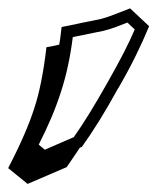

<svg xmlns="http://www.w3.org/2000/svg" viewBox="-91 -195 386 463"><path d="M-71.3 210.4Q-48.3 166 -33 130.6Q-17.6 95.2 -8.3 65.9Q10.3 10.3 21 -81.1Q27.3 -82 35.4 -83.7Q43.5 -85.4 51.8 -87.4Q53.7 -97.2 54.9 -107.9Q56.2 -118.7 57.6 -129.9Q64.9 -131.3 75 -133.3Q85 -135.3 95 -137.5Q105 -139.6 113.5 -141.4Q122.1 -143.1 127 -144Q132.8 -145.5 137.7 -146.2Q142.6 -147 146 -147.9Q149.9 -148.9 152.8 -149.4Q164.1 -152.3 181.6 -158.9Q199.2 -165.5 222.7 -174.8L268.6 -131.8Q254.4 -97.2 236.1 -60.1Q217.8 -22.9 194.3 17.6V17.1Q169.9 61.5 148.2 96.4Q126.5 131.3 106.4 159.2L101.6 161.1Q93.3 173.8 85.2 185.5Q77.1 197.3 69.8 208L-24.4 248.5ZM17.1 166 86.9 135.7Q105 110.4 125.2 77.4Q145.5 44.4 168.9 2.9Q192.4 -38.6 208.3 -69.6Q224.1 -100.6 233.9 -124L216.3 -140.6Q200.7 -134.3 187.7 -129.6Q174.8 -125 164.1 -122.1Q161.6 -121.1 141.6 -117.2Q121.6 -113.3 84.5 -105.5Q75.7 -34.2 56.2 25.9Q46.4 56.6 33 88.4Q19.5 120.1 2.4 153.8Z"/></svg>

Font: XB Kayhan Sayeh
Style: Regular
Weight: 700
Designer: Behnam
Foundry: Irmug
Version: Version 7.300 2009